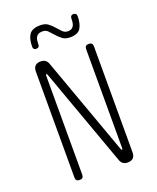

<svg xmlns="http://www.w3.org/2000/svg" viewBox="-171 -1044 942 1154"><g transform="rotate(-20 300.0 -467.5)"><path d="M110 -693Q110 -716 122 -728Q134 -740 157 -740Q175 -740 186.5 -732Q198 -724 204 -707L430 -80Q431 -77 432.5 -75.5Q434 -74 436 -74Q438 -74 439 -75.5Q440 -77 440 -80V-715Q440 -728 446 -734Q452 -740 465 -740Q478 -740 484 -734Q490 -728 490 -715V-37Q490 -14 478 -2Q466 10 443 10Q425 10 413.5 2Q402 -6 396 -23L170 -650Q169 -653 167.5 -654.5Q166 -656 164 -656Q162 -656 161 -654.5Q160 -653 160 -650V-15Q160 -2 154 4Q148 10 135 10Q122 10 116 4Q110 -2 110 -15ZM180 -840Q180 -830 175 -825Q170 -820 160 -820Q150 -820 145 -825Q140 -830 140 -840Q140 -891 159 -918Q178 -945 230 -945Q260 -945 278.5 -931Q297 -917 312 -899.5Q327 -882 341 -868Q355 -854 375 -854Q390 -854 399 -860Q408 -866 412.5 -875Q417 -884 418.5 -896Q420 -908 420 -920Q420 -930 425 -935Q430 -940 440 -940Q450 -940 455 -935Q460 -930 460 -920Q460 -873 443 -844Q426 -815 375 -815Q345 -815 326.5 -829Q308 -843 293 -860.5Q278 -878 264 -892Q250 -906 230 -906Q213 -906 203 -900.5Q193 -895 188 -885.5Q183 -876 181.5 -864Q180 -852 180 -840Z"/></g></svg>

Font: Maple Mono NL Thin
Style: Regular
Weight: 250
Monospace: yes
Designer: subframe7536
Version: Version 7.000